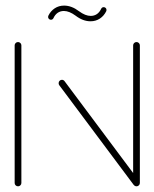

<svg xmlns="http://www.w3.org/2000/svg" viewBox="-20 -669 554 689"><path d="M44.8 -0.4Q39.6 -0.4 36.1 -3.9Q32.6 -7.4 32.6 -12.2V-506.3Q32.6 -511.1 36.1 -514.6Q39.6 -518.1 44.8 -518.1Q49.6 -518.1 53.1 -514.6Q56.7 -511.1 56.7 -506.3V-12.2Q56.7 -7.4 53.1 -3.9Q49.6 -0.4 44.8 -0.4ZM190.4 -370.4Q190.4 -375.6 193.9 -379.1Q197.4 -382.6 202.2 -382.6Q208.1 -382.6 211.9 -377.4L479.3 -19.3L460 -5.2L192.6 -363.3Q190.4 -366.3 190.4 -370.4ZM470 -0.4Q464.8 -0.4 461.3 -3.9Q457.8 -7.4 457.8 -12.2V-506.3Q457.8 -511.1 461.3 -514.6Q464.8 -518.1 470 -518.1Q474.8 -518.1 478.3 -514.6Q481.9 -511.1 481.9 -506.3V-12.2Q481.9 -7.4 478.3 -3.9Q474.8 -0.4 470 -0.4ZM352.2 -643.3Q356.3 -643.3 359.3 -640.4Q362.2 -637.4 362.2 -633.3Q362.2 -631.5 361.5 -629.3Q353.3 -612.2 338.5 -602.4Q323.7 -592.6 304.8 -592.6Q277.8 -592.6 251.5 -612.6Q228.5 -629.6 209.3 -629.6Q196.7 -629.6 187 -623Q177.4 -616.3 171.9 -604.1Q168.9 -598.1 162.6 -598.1Q158.5 -598.1 155.6 -601.1Q152.6 -604.1 152.6 -608.1Q152.6 -610 153.3 -612.2Q161.5 -629.3 176.3 -639.1Q191.1 -648.9 210 -648.9Q237 -648.9 263.3 -628.9Q286.3 -611.9 305.6 -611.9Q318.1 -611.9 327.8 -618.5Q337.4 -625.2 343 -637.4Q345.9 -643.3 352.2 -643.3Z"/></svg>

Font: 26F Galaxy Sans Thin
Style: Regular
Weight: 100
Designer: C₂₉H₂₅N₃O₅
Version: Version 1.100